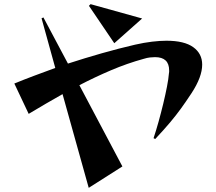

<svg xmlns="http://www.w3.org/2000/svg" viewBox="-20 -810 1040 924"><path d="M530 -602 408 -782 416 -790 664 -721ZM719 -145Q731 -181 743 -224Q755 -267 765.5 -310.5Q776 -354 783.5 -392.5Q791 -431 793 -457Q794 -461 794 -464Q794 -467 794 -471Q794 -535 726 -535Q715 -535 701.5 -533.5Q688 -532 672 -527Q592 -505 514.5 -472Q437 -439 362 -400L569 -9L407 94L281 -357Q240 -334 199 -310Q158 -286 118 -262L49 -408Q95 -427 144.5 -445.5Q194 -464 246 -483L180 -722L189 -726L307 -504Q387 -530 469.5 -553.5Q552 -577 630 -595Q674 -605 712 -609.5Q750 -614 781 -614Q867 -614 910 -583Q953 -552 953 -499Q953 -440 902 -362Q875 -321 851.5 -288.5Q828 -256 799.5 -222Q771 -188 727 -141Z"/></svg>

Font: Reggae One
Style: Regular
Weight: 400
Designer: Fontworks Inc.
Foundry: Fontworks Inc.
Version: Version 1.100